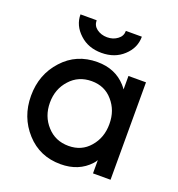

<svg xmlns="http://www.w3.org/2000/svg" viewBox="-129 -807 859 926"><g transform="rotate(20 300.0 -344.0)"><path d="M446 -500V-431Q442 -436 438.5 -441Q435 -446 431 -450Q375 -512 283 -512Q176 -512 107 -436Q37 -360 37 -250Q37 -141 107 -64Q176 12 283 12Q376 12 432 -49Q436 -53 439.5 -58Q443 -63 446 -68V0H536V-500ZM289 -416Q356 -416 397 -368Q418 -344 428.5 -315Q439 -286 439 -250Q439 -215 428.5 -185.5Q418 -156 397 -132Q356 -84 289 -84Q221 -84 178 -132Q134 -180 134 -250Q134 -320 178 -368Q221 -416 289 -416ZM127 -700Q127 -643 173 -601Q217 -560 285 -560Q353 -560 397 -601Q442 -642 442 -700H360Q360 -673 338 -657Q316 -640 285 -640Q254 -640 231 -657Q210 -673 210 -700Z"/></g></svg>

Font: Unageo
Style: Medium
Weight: 500
Designer: Richard Sepsi
Foundry: Richard Sepsi
Version: Version 2.000